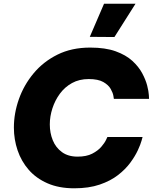

<svg xmlns="http://www.w3.org/2000/svg" viewBox="-20 -1007 825 1037"><path d="M598 -807 465 -808 542 -987H712ZM381 10Q298 10 236.5 -17Q175 -44 135 -90Q95 -136 75 -195Q55 -254 55 -318Q55 -395 82 -471.5Q109 -548 161.5 -611Q214 -674 290.5 -712Q367 -750 467 -750Q549 -750 604.5 -730Q660 -710 694.5 -678.5Q729 -647 748 -611.5Q767 -576 775 -544.5Q783 -513 784 -493Q785 -473 785 -473H595Q595 -473 592.5 -489Q590 -505 578 -526.5Q566 -548 538 -564Q510 -580 459 -580Q408 -580 369 -558.5Q330 -537 303.5 -501Q277 -465 263 -421.5Q249 -378 249 -335Q249 -289 265 -249.5Q281 -210 314.5 -185.5Q348 -161 399 -161Q447 -161 478 -177Q509 -193 527 -214Q545 -235 552.5 -251Q560 -267 560 -267H750Q750 -267 744.5 -247Q739 -227 724.5 -195.5Q710 -164 684 -128.5Q658 -93 617.5 -61.5Q577 -30 518.5 -10Q460 10 381 10Z"/></svg>

Font: Be Vietnam Pro Black
Style: Italic
Weight: 900
Italic angle: -12°
Designer: Lam Bao, Tony Le, Vietanh Nguyen
Foundry: Yellow Type Foundry
Version: Version 1.002; ttfautohint (v1.8.3)